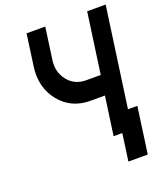

<svg xmlns="http://www.w3.org/2000/svg" viewBox="-155 -801 905 1063"><g transform="rotate(-20 297.5 -270.0)"><path d="M129 -700 103 -513Q87 -395 154 -311Q221 -228 334 -228H419L387 0H497L595 -700H486L436 -343H350Q283 -343 243 -393Q203 -443 213 -513L239 -700ZM416 160H530L568 -113H454Z"/></g></svg>

Font: Unageo
Style: SemiBold-Italic
Weight: 600
Designer: Richard Sepsi
Foundry: Richard Sepsi
Version: Version 2.000